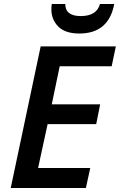

<svg xmlns="http://www.w3.org/2000/svg" viewBox="-20 -948 604 968"><path d="M34 0 185 -714H564L543 -614H281L241 -422H485L465 -322H220L172 -101H435L413 0ZM380 -779Q528 -779 556 -928H484Q468 -867 387 -867Q309 -867 309 -928H241Q240 -921 239.5 -915Q239 -909 239 -901Q239 -849 274 -814Q309 -779 380 -779Z"/></svg>

Font: Noto Sans UI Medium
Style: Italic
Weight: 500
Italic angle: -12°
Designer: Monotype Design Team
Foundry: Monotype Imaging Inc.
Version: Version 1.901